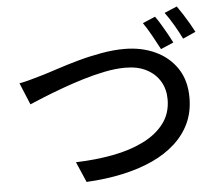

<svg xmlns="http://www.w3.org/2000/svg" viewBox="-57 -899 1113 972"><g transform="rotate(-5 500.0 -412.5)"><path d="M49 -517Q77 -522 107 -530.5Q137 -539 165 -547Q196 -556 245.5 -572.5Q295 -589 354 -605.5Q413 -622 475 -633Q537 -644 592 -644Q679 -644 748.5 -612Q818 -580 859 -519Q900 -458 900 -370Q900 -299 874 -242Q848 -185 799 -140Q750 -95 681.5 -63.5Q613 -32 527.5 -13.5Q442 5 344 10L299 -94Q399 -97 487 -113.5Q575 -130 643 -163.5Q711 -197 750 -248.5Q789 -300 789 -371Q789 -422 765.5 -462Q742 -502 697.5 -525.5Q653 -549 589 -549Q541 -549 485.5 -538Q430 -527 372.5 -509.5Q315 -492 262 -472.5Q209 -453 165.5 -435.5Q122 -418 95 -406ZM762 -793Q775 -775 790 -750Q805 -725 819 -700Q833 -675 843 -655L778 -627Q762 -658 740 -697.5Q718 -737 698 -766ZM876 -835Q889 -817 905 -792Q921 -767 935.5 -742Q950 -717 959 -699L894 -670Q878 -703 855.5 -741.5Q833 -780 812 -808Z"/></g></svg>

Font: Noto Sans SC Thin Medium
Style: Regular
Weight: 500
Version: Version 2.004-H2;hotconv 1.0.118;makeotfexe 2.5.65603